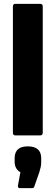

<svg xmlns="http://www.w3.org/2000/svg" viewBox="-20 -703 288 997"><path d="M59 0Q47 0 47 -14V-669Q47 -683 59 -683H189Q202 -683 202 -669V-14Q202 0 189 0ZM83 274Q72 274 73 261L86 191Q73 185 64.5 171Q56 157 56 136V119Q56 57 124 57Q194 57 194 119V138Q194 152 191.5 164Q189 176 184 192L159 263Q157 274 146 274Z"/></svg>

Font: Sofia Sans Semi Condensed Black
Style: Regular
Weight: 900
Designer: Botio Nikoltchev, Ani Petrova
Foundry: lettersoup
Version: Version 4.100; ttfautohint (v1.8.4.7-5d5b)